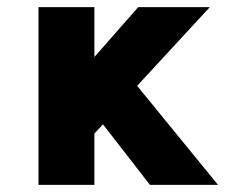

<svg xmlns="http://www.w3.org/2000/svg" viewBox="-20 -519 670 539"><path d="M88 0V-499H245V-359L368 -499H569L365 -278L592 0H401L269 -170L245 -144V0Z"/></svg>

Font: Maven Pro ExtraBold
Style: Regular
Weight: 800
Designer: Joe Prince
Foundry: Joe Prince
Version: Version 2.100